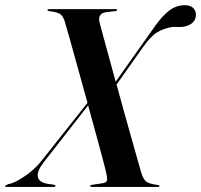

<svg xmlns="http://www.w3.org/2000/svg" viewBox="-61 -736 792 756"><path d="M331.5 -645.5Q335.5 -630 345 -595.5Q354.5 -561 367.2 -514Q380 -467 394.5 -414.5L546 -628.5Q577.5 -673.5 605.5 -694.5Q633.5 -715.5 666 -715.5Q688 -715.5 699.2 -705Q710.5 -694.5 710.5 -678Q710.5 -658.5 696.8 -646.2Q683 -634 660.5 -630.5Q645.5 -629 635.2 -629.8Q625 -630.5 615.5 -629.5Q583.5 -624 558.2 -609Q533 -594 502.5 -551L398 -403Q412.5 -350 427.2 -296.8Q442 -243.5 455.5 -196Q469 -148.5 479 -113Q489 -77.5 494 -60Q502.5 -31 514 -21.5Q525.5 -12 561 -7.5Q567 -7 567 -3.5Q567 0 561.5 0H302Q294 0 294 -4Q294 -7.5 303 -8.5L342.5 -14.5Q359.5 -16.5 360.5 -27.5Q361.5 -38.5 355 -65Q351.5 -80.5 341.2 -118.8Q331 -157 316.5 -209.8Q302 -262.5 286 -321L111.5 -97.5Q84 -62.5 87.8 -40.5Q91.5 -18.5 125 -12.5L149.5 -9Q157.5 -8 157.5 -4.5Q157.5 0 150 0H-36Q-41 0 -41 -3Q-41 -6 -28.5 -11Q-15 -12.5 8.8 -25.2Q32.5 -38 58 -58.2Q83.5 -78.5 102.5 -103L283.5 -331Q264.5 -399 246.5 -464.8Q228.5 -530.5 214.5 -580Q200.5 -629.5 195 -648Q189.5 -668.5 178.8 -678.2Q168 -688 137.5 -691.5Q130 -692.5 128 -693.8Q126 -695 126 -696.5Q126 -700 131.5 -700H394.5Q400 -700 400 -696.5Q400 -693 394 -692.5L357 -688Q321.5 -683.5 331.5 -645.5Z"/></svg>

Font: Fraunces 144pt SemiBold
Style: Italic
Weight: 600
Italic angle: -16°
Version: Version 1.000;[0bf87f6ff]